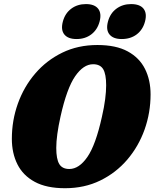

<svg xmlns="http://www.w3.org/2000/svg" viewBox="-20 -936 776 964"><path d="M469 -710Q562.5 -710 621.2 -678Q680 -646 708 -590Q736 -534 736 -462Q736 -370 705.8 -285.2Q675.5 -200.5 618.8 -134.2Q562 -68 483 -29.5Q404 9 306.5 9Q213.5 9 154.5 -23Q95.5 -55 67.5 -111Q39.5 -167 39.5 -239Q39.5 -331.5 69.8 -416Q100 -500.5 156.8 -566.8Q213.5 -633 292.5 -671.5Q371.5 -710 469 -710ZM328 -87.5Q377 -87.5 418.8 -148Q460.5 -208.5 491.5 -348.5Q503 -398.5 508 -437.8Q513 -477 513 -507.5Q513 -564 498 -588.8Q483 -613.5 447.5 -613.5Q399 -613.5 357.2 -553Q315.5 -492.5 284 -351.5Q262.5 -254.5 262.5 -193.5Q262.5 -137.5 277.5 -112.5Q292.5 -87.5 328 -87.5ZM364.5 -740Q321.5 -740 303 -763Q284.5 -786 295.5 -827.5Q306.5 -869 337.5 -892.2Q368.5 -915.5 411.5 -915.5Q454.5 -915.5 472.8 -892.2Q491 -869 480 -827.5Q469 -786.5 438.2 -763.2Q407.5 -740 364.5 -740ZM591 -740Q548.5 -740 529.8 -763Q511 -786 522 -827.5Q533 -869 564.2 -892.2Q595.5 -915.5 638 -915.5Q682.5 -915.5 700.8 -892.2Q719 -869 708 -827.5Q697 -786.5 666.2 -763.2Q635.5 -740 591 -740Z"/></svg>

Font: Fraunces 144pt SuperSoft Black
Style: Italic
Weight: 900
Italic angle: -16°
Version: Version 1.000;[b76b70a41]